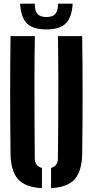

<svg xmlns="http://www.w3.org/2000/svg" viewBox="-20 -992 493 1021"><path d="M36 -174Q32 -487 36 -800H165.5Q163.5 -696.5 163.2 -585.8Q163 -475 163.5 -364.5Q164 -254 165 -150.5Q165 -109 203 -99V8.5Q114.5 4 76 -39Q37.5 -82 36 -174ZM251.5 8.5V-99Q288 -108.5 288 -150.5Q289 -254 289.8 -364.5Q290.5 -475 290.2 -585.8Q290 -696.5 288 -800H417Q421.5 -487 417 -174Q415.5 -82 377.2 -39Q339 4 251.5 8.5ZM227 -835.5Q156 -835.5 123.5 -867.2Q91 -899 87 -972.5H165Q165 -934.5 179.2 -918Q193.5 -901.5 227 -901.5Q260 -901.5 274.2 -918Q288.5 -934.5 289 -972.5H366.5Q362 -899 329.5 -867.2Q297 -835.5 227 -835.5Z"/></svg>

Font: Big Shoulders Stencil Display ExtraBold
Style: Regular
Weight: 800
Designer: Patric King
Foundry: XO Type Co
Version: Version 1.000